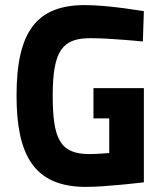

<svg xmlns="http://www.w3.org/2000/svg" viewBox="-20 -722 635 754"><path d="M347 -257H409V-121C409 -121 362 -117 331 -117C217 -117 187 -174 187 -347C187 -526 227 -572 335 -572C416 -572 541 -559 541 -559L545 -678C545 -678 408 -702 313 -702C122 -702 45 -595 45 -347C45 -115 112 12 318 12C397 12 545 -6 545 -6V-376H347Z"/></svg>

Font: TitilliumMaps29L
Style: 999 wt
Weight: 900
Designer: Campivisivi
Foundry: Accademia di Belle Arti di Urbino and students of MA course of Visual design